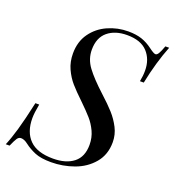

<svg xmlns="http://www.w3.org/2000/svg" viewBox="-152 -827 861 946"><g transform="rotate(20 279.0 -354.0)"><path d="M517 -511H497Q503 -540 503 -568Q503 -627 468 -665Q433 -703 361 -703Q298 -703 259.5 -671Q221 -639 221 -576Q221 -527 251.5 -486Q282 -445 343 -389Q386 -350 412 -321Q438 -292 456 -257Q474 -222 474 -182Q474 -117 436.5 -72.5Q399 -28 341 -7Q283 14 221 14Q168 14 136.5 1Q105 -12 79 -32Q60 -47 43 -47Q31 -47 23 -35Q15 -23 2 7H-18Q-2 -31 13.5 -84.5Q29 -138 50 -233H70Q61 -186 61 -159Q61 -86 101 -46Q141 -6 224 -6Q292 -6 331.5 -37Q371 -68 371 -131Q371 -169 356 -201Q341 -233 319.5 -257.5Q298 -282 260 -319Q220 -357 196.5 -384Q173 -411 156.5 -447Q140 -483 140 -527Q140 -589 171.5 -633Q203 -677 253.5 -699.5Q304 -722 360 -722Q401 -722 431 -712Q461 -702 490 -680Q514 -662 523 -662Q531 -662 538.5 -674.5Q546 -687 556 -715H576Q540 -624 517 -511Z"/></g></svg>

Font: Playfair Display
Style: Italic
Weight: 400
Italic angle: -14°
Designer: Claus Eggers Sørensen
Foundry: Claus Eggers Sørensen
Version: Version 1.200; ttfautohint (v1.6)